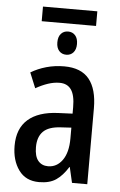

<svg xmlns="http://www.w3.org/2000/svg" viewBox="-57 -865 572 915"><g transform="rotate(5 229.0 -407.5)"><path d="M237 -550Q318 -550 356.5 -502.5Q395 -455 395 -363V0H322L305 -74H303Q277 -32 246 -11Q215 10 165 10Q101 10 67.5 -36.5Q34 -83 34 -153Q34 -235 83.5 -278.5Q133 -322 227 -326L296 -329V-360Q296 -417 277.5 -443.5Q259 -470 222 -470Q195 -470 166.5 -460.5Q138 -451 108 -434L78 -507Q111 -527 151.5 -538.5Q192 -550 237 -550ZM296 -262 246 -259Q188 -256 162 -230Q136 -204 136 -155Q136 -111 153.5 -90Q171 -69 201 -69Q243 -69 269.5 -106Q296 -143 296 -210ZM371 -825V-755H111V-825ZM241 -717Q262 -717 275 -702.5Q288 -688 288 -661Q288 -635 275 -620.5Q262 -606 241 -606Q220 -606 207 -620.5Q194 -635 194 -661Q194 -688 207 -702.5Q220 -717 241 -717Z"/></g></svg>

Font: Avrile Sans Condensed Medium
Style: Regular
Weight: 500
Width: 3
Designer: Monotype Design Team
Foundry: Monotype Imaging Inc.
Version: Version 2.001;September 10, 2019;FontCreator 11.5.0.2425 64-